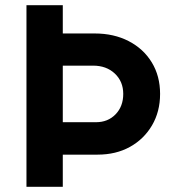

<svg xmlns="http://www.w3.org/2000/svg" viewBox="-20 -721 655 740"><path d="M206 -125V-250H350Q396 -250 425.5 -280.5Q455 -311 455 -359Q455 -407 422.5 -437.5Q390 -468 339 -468H206V-592H345Q419 -592 476 -562.5Q533 -533 565 -480.5Q597 -428 597 -359Q597 -291 566 -238Q535 -185 481 -155Q427 -125 356 -125ZM82 -1V-701H222V-1Z"/></svg>

Font: Figtree
Style: Bold
Weight: 700
Designer: Erik Kennedy
Foundry: Erik Kennedy
Version: Version 2.001;gftools[0.9.30]